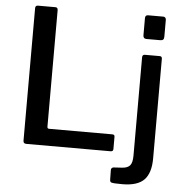

<svg xmlns="http://www.w3.org/2000/svg" viewBox="-60 -799 977 1027"><g transform="rotate(5 428.5 -286.0)"><path d="M102 -742H196Q209 -742 209 -727V-102Q209 -96 211.5 -93.5Q214 -91 219 -91H557Q564 -91 567.5 -88.5Q571 -86 571 -79V-13Q571 0 557 0H105Q96 0 92 -4Q88 -8 88 -16V-727Q88 -742 102 -742ZM790 -636Q790 -625 785.5 -620Q781 -615 769 -615H695Q678 -615 678 -634V-725Q678 -742 693 -742H775Q782 -742 786 -737.5Q790 -733 790 -726ZM634 170Q609 170 593 169Q577 168 572.5 164.5Q568 161 568 154L567 100Q567 88 579 85L627 82Q656 80 668.5 65Q681 50 681 12V-515Q681 -530 695 -530H775Q787 -530 787 -516V18Q787 97 751.5 133.5Q716 170 634 170Z"/></g></svg>

Font: Libre Franklin Medium
Style: Regular
Weight: 500
Designer: Pablo Impallari, Rodrigo Fuenzalida
Foundry: Impallari Type
Version: Version 1.002; ttfautohint (v1.5)